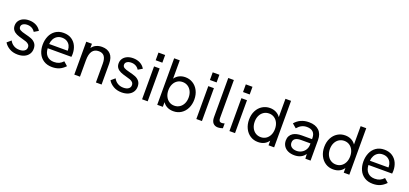

<svg xmlns="http://www.w3.org/2000/svg" viewBox="29 -1696 5760 2704"><g transform="rotate(20 2909.0 -344.5)"><path d="M31 -100 90 -150Q109.5 -110.5 147.5 -86.8Q185.5 -63 236 -63Q283.5 -63 311.2 -82.8Q339 -102.5 339 -137Q339 -163.5 323 -179.8Q307 -196 282.8 -205Q258.5 -214 216 -225Q167 -237.5 133.2 -252.8Q99.5 -268 78.2 -294.8Q57 -321.5 57 -363Q57 -404 78.5 -435.2Q100 -466.5 138.5 -483.8Q177 -501 227 -501Q285.5 -501 331.5 -477.2Q377.5 -453.5 404 -408L340 -370Q322 -400 292 -416.5Q262 -433 224 -433Q185 -433 160 -416.5Q135 -400 135 -371Q135 -343.5 159.5 -328.2Q184 -313 240 -300Q298 -286 334 -272Q370 -258 396 -227.8Q422 -197.5 422 -146Q422 -100 398.8 -65Q375.5 -30 333.2 -11Q291 8 235 8Q163.5 8 110.8 -22.8Q58 -53.5 31 -100Z M520 -243Q520 -313.5 545.2 -372.2Q570.5 -431 621 -466Q671.5 -501 743 -501Q815.5 -501 864.8 -468Q914 -435 938 -381.5Q962 -328 962 -265Q962 -257.5 961.2 -244Q960.5 -230.5 959 -221H604Q607 -149 645.8 -109Q684.5 -69 752 -69Q794.5 -69 826.5 -83Q858.5 -97 887 -128L946 -76Q904.5 -32.5 858 -12.2Q811.5 8 751 8Q676 8 624 -25.5Q572 -59 546 -115.8Q520 -172.5 520 -243ZM880.5 -284 881 -296Q881 -330 865.8 -360.8Q850.5 -391.5 819.8 -410.8Q789 -430 745 -430Q703 -430 672 -410.5Q641 -391 623.5 -358Q606 -325 603 -284Z M1083 -493H1168V-429Q1192.5 -464.5 1231.5 -482.8Q1270.5 -501 1319 -501Q1401 -501 1446.5 -453Q1492 -405 1492 -313V0H1407V-282Q1407 -356.5 1379.5 -392.2Q1352 -428 1296 -428Q1168 -428 1168 -246V0H1083Z M1589 -100 1648 -150Q1667.5 -110.5 1705.5 -86.8Q1743.5 -63 1794 -63Q1841.5 -63 1869.2 -82.8Q1897 -102.5 1897 -137Q1897 -163.5 1881 -179.8Q1865 -196 1840.8 -205Q1816.5 -214 1774 -225Q1725 -237.5 1691.2 -252.8Q1657.5 -268 1636.2 -294.8Q1615 -321.5 1615 -363Q1615 -404 1636.5 -435.2Q1658 -466.5 1696.5 -483.8Q1735 -501 1785 -501Q1843.5 -501 1889.5 -477.2Q1935.5 -453.5 1962 -408L1898 -370Q1880 -400 1850 -416.5Q1820 -433 1782 -433Q1743 -433 1718 -416.5Q1693 -400 1693 -371Q1693 -343.5 1717.5 -328.2Q1742 -313 1798 -300Q1856 -286 1892 -272Q1928 -258 1954 -227.8Q1980 -197.5 1980 -146Q1980 -100 1956.8 -65Q1933.5 -30 1891.2 -11Q1849 8 1793 8Q1721.5 8 1668.8 -22.8Q1616 -53.5 1589 -100Z M2099 -493H2183V0H2099ZM2091 -697H2191V-582H2091Z M2410 -70V0H2326V-697H2410V-422Q2434.5 -459 2475.5 -480Q2516.5 -501 2568 -501Q2630 -501 2681.2 -469.5Q2732.5 -438 2762.2 -380.2Q2792 -322.5 2792 -247Q2792 -175 2763.8 -116.8Q2735.5 -58.5 2684.5 -25.2Q2633.5 8 2568 8Q2515.5 8 2475.5 -12Q2435.5 -32 2410 -70ZM2554 -70Q2598.5 -70 2633.2 -92.5Q2668 -115 2687.5 -155.2Q2707 -195.5 2707 -247Q2707 -298.5 2687.5 -338.8Q2668 -379 2633.2 -401.5Q2598.5 -424 2554 -424Q2510 -424 2475.8 -401.5Q2441.5 -379 2422.2 -338.8Q2403 -298.5 2403 -247Q2403 -195.5 2422.2 -155.2Q2441.5 -115 2475.8 -92.5Q2510 -70 2554 -70Z M2912 -493H2996V0H2912ZM2904 -697H3004V-582H2904Z M3137 -109V-697H3221V-125Q3221 -70 3265 -70Q3282.5 -70 3308 -78V-6Q3291 0.5 3272.2 4.2Q3253.5 8 3238 8Q3191 8 3164 -21.2Q3137 -50.5 3137 -109Z M3408 -493H3492V0H3408ZM3400 -697H3500V-582H3400Z M3612 -247Q3612 -322.5 3641.8 -380.2Q3671.5 -438 3722.8 -469.5Q3774 -501 3836 -501Q3887.5 -501 3928.5 -480Q3969.5 -459 3994 -422V-697H4078V0H3994V-70Q3968.5 -32 3928.5 -12Q3888.5 8 3836 8Q3770.5 8 3719.5 -25.2Q3668.5 -58.5 3640.2 -116.8Q3612 -175 3612 -247ZM3850 -70Q3894 -70 3928.2 -92.5Q3962.5 -115 3981.8 -155.2Q4001 -195.5 4001 -247Q4001 -298.5 3981.8 -338.8Q3962.5 -379 3928.2 -401.5Q3894 -424 3850 -424Q3805.5 -424 3770.8 -401.5Q3736 -379 3716.5 -338.8Q3697 -298.5 3697 -247Q3697 -195.5 3716.5 -155.2Q3736 -115 3770.8 -92.5Q3805.5 -70 3850 -70Z M4542 -70Q4516.5 -31.5 4475.8 -11.8Q4435 8 4383 8Q4327 8 4285.5 -11.2Q4244 -30.5 4221.5 -65.8Q4199 -101 4199 -147Q4199 -186.5 4214.8 -215Q4230.5 -243.5 4258 -261Q4305.5 -291 4388 -291H4540V-309Q4540 -366.5 4508 -397.2Q4476 -428 4415 -428Q4373.5 -428 4339 -411Q4304.5 -394 4272 -356L4211 -408Q4289.5 -501 4421 -501Q4517.5 -501 4570.8 -450.8Q4624 -400.5 4624 -309V0H4546ZM4391 -61Q4431 -61 4465.2 -80Q4499.5 -99 4519.8 -132.8Q4540 -166.5 4540 -208V-227H4400Q4341.5 -227 4312 -206Q4284 -186 4284 -146Q4284 -107 4312.8 -84Q4341.5 -61 4391 -61Z M4739 -247Q4739 -322.5 4768.8 -380.2Q4798.5 -438 4849.8 -469.5Q4901 -501 4963 -501Q5014.5 -501 5055.5 -480Q5096.5 -459 5121 -422V-697H5205V0H5121V-70Q5095.5 -32 5055.5 -12Q5015.5 8 4963 8Q4897.5 8 4846.5 -25.2Q4795.5 -58.5 4767.2 -116.8Q4739 -175 4739 -247ZM4977 -70Q5021 -70 5055.2 -92.5Q5089.5 -115 5108.8 -155.2Q5128 -195.5 5128 -247Q5128 -298.5 5108.8 -338.8Q5089.5 -379 5055.2 -401.5Q5021 -424 4977 -424Q4932.5 -424 4897.8 -401.5Q4863 -379 4843.5 -338.8Q4824 -298.5 4824 -247Q4824 -195.5 4843.5 -155.2Q4863 -115 4897.8 -92.5Q4932.5 -70 4977 -70Z M5327 -243Q5327 -313.5 5352.2 -372.2Q5377.5 -431 5428 -466Q5478.5 -501 5550 -501Q5622.5 -501 5671.8 -468Q5721 -435 5745 -381.5Q5769 -328 5769 -265Q5769 -257.5 5768.2 -244Q5767.5 -230.5 5766 -221H5411Q5414 -149 5452.8 -109Q5491.5 -69 5559 -69Q5601.5 -69 5633.5 -83Q5665.5 -97 5694 -128L5753 -76Q5711.5 -32.5 5665 -12.2Q5618.5 8 5558 8Q5483 8 5431 -25.5Q5379 -59 5353 -115.8Q5327 -172.5 5327 -243ZM5687.5 -284 5688 -296Q5688 -330 5672.8 -360.8Q5657.5 -391.5 5626.8 -410.8Q5596 -430 5552 -430Q5510 -430 5479 -410.5Q5448 -391 5430.5 -358Q5413 -325 5410 -284Z"/></g></svg>

Font: HK Grotesk
Style: Regular
Weight: 400
Designer: Alfredo Marco Pradil
Foundry: Hanken Design Co.
Version: Version 3.001